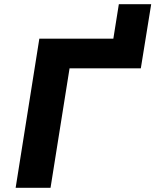

<svg xmlns="http://www.w3.org/2000/svg" viewBox="-20 -888 735 908"><path d="M54 0 166 -705H516L542 -868H695L646 -565H309L219 0Z"/></svg>

Font: Nunito Sans 6pt ExtraBold
Style: Italic
Weight: 800
Italic angle: -9°
Version: Version 3.101;gftools[0.9.27]